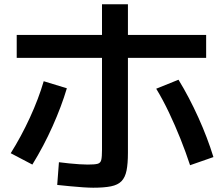

<svg xmlns="http://www.w3.org/2000/svg" viewBox="-20 -836 1040 896"><path d="M415 40Q395 40 366 38Q337 36 306 33Q275 30 247 27L255 -79Q278 -76 302.5 -73.5Q327 -71 350 -69.5Q373 -68 389 -68Q421 -68 435 -71.5Q449 -75 452.5 -89.5Q456 -104 456 -137V-816H577V-123Q577 -72 570.5 -40Q564 -8 547 9.5Q530 27 498 33.5Q466 40 415 40ZM30 -121Q79 -199 119.5 -287Q160 -375 184 -457L292 -424Q267 -340 225.5 -247Q184 -154 131 -68ZM867 -65Q847 -126 822 -188.5Q797 -251 768.5 -311Q740 -371 709 -422L813 -464Q863 -382 905.5 -288Q948 -194 976 -103ZM58 -566V-673H942V-566Z"/></svg>

Font: M PLUS 1 SemiBold
Style: Regular
Weight: 600
Designer: Coji Morishita
Foundry: UNDERFOREST DESIGN
Version: Version 1.001